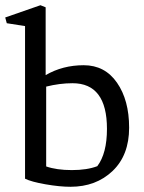

<svg xmlns="http://www.w3.org/2000/svg" viewBox="-31 -708 553 736"><path d="M144 -420Q209 -458 290 -458Q371 -458 417.5 -391Q464 -324 464 -218.5Q464 -113 400.5 -52.5Q337 8 239 8Q198 8 143.5 -1.5Q89 -11 65 -23V-608L-5 -619L-11 -641L124 -688L144 -680ZM146 -70Q186 -56 244.5 -56Q303 -56 342 -71Q379 -120 379 -214Q379 -389 247 -389Q198 -389 146 -376Z"/></svg>

Font: Fenix
Style: Regular
Weight: 400
Designer: Fernando Diaz
Foundry: Fernando Diaz
Version: 004.301